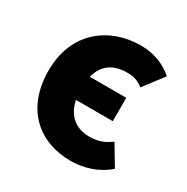

<svg xmlns="http://www.w3.org/2000/svg" viewBox="-126 -619 721 740"><g transform="rotate(30 234.5 -248.5)"><path d="M282 12C335 12 397 -4 446 -47L392 -137C366 -117 338 -105 298 -105C240 -105 197 -136 183 -202H347V-306H185C200 -365 241 -392 303 -392C332 -392 349 -386 374 -368L441 -456C404 -488 357 -509 296 -509C157 -509 35 -420 35 -248C35 -77 142 12 282 12Z"/></g></svg>

Font: Source Sans Pro
Style: Bold
Weight: 700
Designer: Paul D. Hunt
Foundry: Adobe Systems Incorporated
Version: Version 3.006;hotconv 1.0.111;makeotfexe 2.5.65597